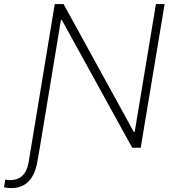

<svg xmlns="http://www.w3.org/2000/svg" viewBox="-120 -748 874 972"><path d="M37.1 0H81.5L68.4 74.2Q62.5 106.9 51 131.3Q39.6 155.8 23.2 171.9Q6.8 188 -14.6 196Q-36.1 204.1 -62 204.1Q-72.8 204.1 -82.8 203.1Q-92.8 202.1 -99.6 200.2L-93.3 161.1Q-88.4 162.1 -81.8 162.8Q-75.2 163.6 -68.8 164.1Q-30.8 163.6 -7.3 142.1Q16.1 120.6 24.9 73.7ZM713.4 -727.5 592.3 0H549.3L192.9 -647H188.5L81.5 0H37.1L157.2 -727.5H201.7L557.1 -80.6H562L669.4 -727.5Z"/></svg>

Font: Inter Tight ExtraLight
Style: Italic
Weight: 250
Italic angle: -9.39999°
Designer: Rasmus Andersson
Foundry: rsms
Version: Version 3.004